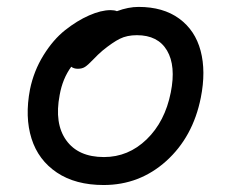

<svg xmlns="http://www.w3.org/2000/svg" viewBox="-20 -531 646 550"><path d="M276.9 -1Q196.3 -1 143.1 -36.6Q89.8 -72.3 70.3 -134Q50.8 -195.8 65.9 -274.9Q76.7 -327.6 104.5 -372.6Q132.3 -417.5 166.5 -444.6Q200.7 -471.7 235.1 -486.8Q269.5 -502 296.9 -502Q307.6 -502 314.9 -499Q347.7 -511.2 377 -511.2Q447.3 -511.2 493.2 -477.8Q539.1 -444.3 554.7 -385.5Q570.3 -326.7 555.2 -251Q532.7 -138.7 456.3 -69.8Q379.9 -1 276.9 -1ZM150.9 -258.8Q135.3 -177.2 169.7 -129.2Q204.1 -81.1 277.8 -81.1Q347.7 -81.1 400.1 -131.8Q452.6 -182.6 469.2 -266.1Q484.4 -342.3 458.5 -386.2Q432.6 -430.2 372.1 -430.2Q343.8 -430.2 323.2 -419.9Q302.7 -409.7 273.9 -386.2Q261.2 -375.5 246.6 -360.1Q231.9 -344.7 223.6 -339.4Q215.3 -334 203.1 -334Q191.4 -334 184.1 -339.8Q159.2 -305.7 150.9 -258.8Z"/></svg>

Font: Shantell Sans Bouncy
Style: Italic
Weight: 400
Italic angle: -11.31°
Designer: Stephen Nixon, Anya Danilova, Shantell Martin
Foundry: Arrow Type
Version: Version 1.006;[9816181b4]